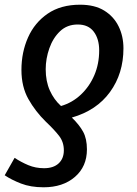

<svg xmlns="http://www.w3.org/2000/svg" viewBox="-45 -569 580 815"><path d="M295 -549Q357 -549 397.5 -524Q438 -499 458.5 -457Q479 -415 479 -364Q479 -257 422 -178.5Q365 -100 260 -70Q292 -39 308 -9.5Q324 20 324 65Q324 138 273 182Q222 226 140 226Q85 226 44 210Q3 194 -25 175L17 101Q44 119 75 132Q106 145 142 145Q182 145 204 124.5Q226 104 226 69Q226 34 206 8Q186 -18 150 -52Q105 -96 75.5 -148.5Q46 -201 46 -272Q46 -347 74 -410Q102 -473 157.5 -511Q213 -549 295 -549ZM285 -465Q240 -465 210 -436.5Q180 -408 164.5 -364Q149 -320 149 -275Q149 -224 166.5 -185Q184 -146 214 -119Q262 -133 298.5 -167.5Q335 -202 355.5 -250Q376 -298 376 -355Q376 -404 353 -434.5Q330 -465 285 -465Z"/></svg>

Font: Noto Sans SemiCondensed Medium
Style: Italic
Weight: 500
Width: 4
Italic angle: -12°
Designer: Monotype Design Team
Foundry: Monotype Imaging Inc.
Version: Version 2.013; ttfautohint (v1.8.4.7-5d5b)